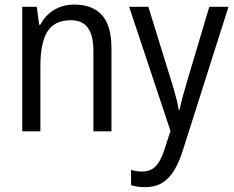

<svg xmlns="http://www.w3.org/2000/svg" viewBox="-20 -565 1005 826"><path d="M298.8 -545.4Q377.9 -545.4 418.7 -500Q459.5 -454.6 459.5 -356.9V0H381.8V-346.7Q381.8 -412.6 358.2 -445.3Q334.5 -478 285.2 -478Q214.4 -478 184.1 -429.4Q153.8 -380.9 153.8 -281.2V0H75.7V-535.6H138.2L148.4 -458.5H153.3Q167.5 -485.8 189.5 -505.4Q211.4 -524.9 239.3 -535.2Q267.1 -545.4 298.8 -545.4Z M535.6 -535.6H618.2L714.8 -223.6Q722.2 -199.7 728.8 -177.5Q735.4 -155.3 740.5 -134Q745.6 -112.8 749 -92.3H752.4Q757.8 -118.7 767.1 -153.1Q776.4 -187.5 787.6 -224.1L880.4 -535.6H962.9L766.6 82Q750.5 133.8 728.5 169.2Q706.5 204.6 676.3 222.4Q646 240.2 603.5 240.2Q585.9 240.2 571.3 237.8Q556.6 235.4 543.9 231.9V166Q553.7 168.9 566.4 170.9Q579.1 172.9 592.3 172.9Q616.7 172.9 634.3 162.4Q651.9 151.9 665 129.9Q678.2 107.9 689 73.7L713.4 -1.5Z"/></svg>

Font: Open Sans SemiCondensed
Style: Regular
Weight: 400
Width: 4
Designer: Monotype Design Team
Foundry: Monotype Imaging Inc.
Version: Version 3.000